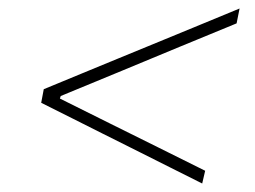

<svg xmlns="http://www.w3.org/2000/svg" viewBox="-20 -520 600 452"><path d="M456 -88Q417 -107.5 380.2 -126Q343.5 -144.5 310.5 -161L220.5 -206Q189 -222 152.5 -240.2Q116 -258.5 77 -278L83 -310Q130.5 -329.5 175 -348Q219.5 -366.5 257.5 -382L367 -427Q407 -443.5 452 -462Q497 -480.5 544 -500L537 -465Q471.5 -438 402.2 -409.5Q333 -381 266 -353L123 -294L121 -288L239.5 -229Q295.5 -201.5 352 -173.2Q408.5 -145 463 -118Z"/></svg>

Font: Commissioner Thin
Style: Italic
Weight: 100
Italic angle: -12°
Designer: Kostas Bartsokas
Foundry: Kostas Bartsokas
Version: Version 1.000; ttfautohint (v1.8.3)